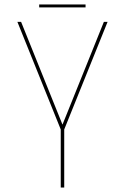

<svg xmlns="http://www.w3.org/2000/svg" viewBox="-20 -835 556 855"><path d="M459 -737.5 266 -258.5V0H250.5V-258.5L57.5 -737.5H74L261.5 -272H255L442.5 -737.5ZM154.5 -802V-815H361V-802Z"/></svg>

Font: Epilogue Thin
Style: Regular
Weight: 250
Designer: Tyler Finck
Foundry: Etcetera Type Co
Version: Version 2.111